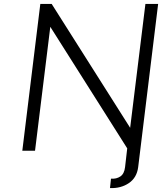

<svg xmlns="http://www.w3.org/2000/svg" viewBox="-20 -770 830 981"><path d="M723 -750H788L686 84Q679 138 638.5 165.5Q598 193 542 191L547 143Q575 145 595 131.5Q615 118 619 84L630 -12L237 -633L159 0H94L186 -750H244L645 -117Z"/></svg>

Font: Orkney Light
Style: LightItalic
Weight: 300
Designer: Samuel Oakes and Alfredo Marco Pradil
Foundry: Alfredo Marco Pradil
Version: 1.0; ttfautohint (v1.5)